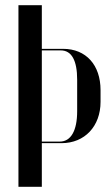

<svg xmlns="http://www.w3.org/2000/svg" viewBox="-20 -719 427 739"><path d="M51 -699V0H141V-168H217C306 -168 367 -233 367 -327V-372C367 -469 311 -531 223 -531H141V-699ZM277 -291C277 -216 253 -174 210 -174H141V-525H214C256 -525 277 -486 277 -412Z"/></svg>

Font: Moniqa SemBd Display
Style: Regular
Weight: 600
Designer: Rajesh Rajput
Foundry: Rajesh Rajput
Version: Version 1.000